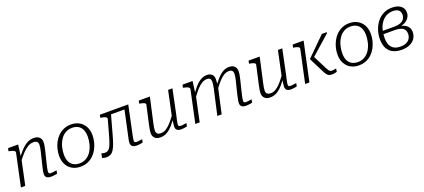

<svg xmlns="http://www.w3.org/2000/svg" viewBox="48 -1514 5510 2494"><g transform="rotate(-20 2803.0 -267.5)"><path d="M63 0H123L201 -367L199 -376L220 -537H81L72 -497L82 -495Q107 -490 125 -483.5Q143 -477 152 -468Q161 -459 158 -446ZM484 -182 525 -349Q532 -380 536.5 -406Q541 -432 541 -454Q541 -496 514.5 -521.5Q488 -547 434 -547Q384 -547 339 -520.5Q294 -494 252 -447.5Q210 -401 168 -340L179 -312Q222 -370 261 -411.5Q300 -453 337.5 -475Q375 -497 413 -497Q449 -497 464 -482Q479 -467 479 -442Q479 -422 475.5 -401.5Q472 -381 465 -351L428 -199Q419 -162 413 -136.5Q407 -111 404 -92.5Q401 -74 401 -59Q401 -38 410.5 -24Q420 -10 437.5 -3.5Q455 3 477 3Q494 3 509.5 1.5Q525 0 539.5 -2.5Q554 -5 566 -8L574 -51Q564 -51 551 -48.5Q538 -46 523.5 -44Q509 -42 493 -42Q478 -42 470.5 -48.5Q463 -55 463 -69Q463 -78 465 -93Q467 -108 472 -130Q477 -152 484 -182Z M1073 -167Q1084 -192 1091 -219Q1098 -246 1101.5 -273Q1105 -300 1105 -325Q1105 -381 1087.5 -420Q1070 -459 1035.5 -480Q1001 -501 948 -501Q914 -501 886 -490.5Q858 -480 835 -462Q812 -444 795 -419.5Q778 -395 765 -367Q754 -342 747 -315Q740 -288 736.5 -261.5Q733 -235 733 -209Q733 -153 750.5 -114Q768 -75 803 -54Q838 -33 890 -33Q924 -33 952 -43.5Q980 -54 1003 -72Q1026 -90 1043.5 -114.5Q1061 -139 1073 -167ZM669 -213Q669 -261 681 -309Q693 -357 716 -400Q739 -443 773.5 -476Q808 -509 852.5 -528Q897 -547 952 -547Q1018 -547 1067 -518Q1116 -489 1142.5 -438.5Q1169 -388 1169 -321Q1169 -272 1157 -224.5Q1145 -177 1122 -134Q1099 -91 1064.5 -58Q1030 -25 985.5 -6.5Q941 12 886 12Q820 12 771 -16.5Q722 -45 695.5 -96Q669 -147 669 -213Z M1369 -240Q1350 -173 1334 -131Q1318 -89 1297.5 -69.5Q1277 -50 1245 -50Q1228 -50 1215.5 -54Q1203 -58 1198 -61L1184 0Q1193 4 1209 8Q1225 12 1244 12Q1277 12 1301.5 -1Q1326 -14 1345 -43.5Q1364 -73 1381 -120.5Q1398 -168 1417 -237L1500 -537H1350L1341 -497L1354 -495Q1378 -492 1395.5 -486Q1413 -480 1422 -471Q1431 -462 1427 -449ZM1456 -492H1683L1694 -537H1465ZM1647 -67Q1647 -75 1649 -89Q1651 -103 1655.5 -125.5Q1660 -148 1667 -181L1742 -537H1683L1607 -181Q1600 -149 1595 -126.5Q1590 -104 1587.5 -88.5Q1585 -73 1585 -60Q1585 -29 1605.5 -13Q1626 3 1661 3Q1677 3 1692 2Q1707 1 1722 -2Q1737 -5 1749 -8L1757 -51Q1746 -49 1732.5 -47Q1719 -45 1704.5 -43.5Q1690 -42 1677 -42Q1661 -42 1654 -48.5Q1647 -55 1647 -67Z M1963 -187Q1957 -157 1953.5 -136Q1950 -115 1950 -98Q1950 -80 1956.5 -67Q1963 -54 1977.5 -47Q1992 -40 2014 -40Q2053 -40 2088.5 -62.5Q2124 -85 2161 -127Q2198 -169 2239 -228L2251 -200Q2211 -139 2171 -91.5Q2131 -44 2087 -17.5Q2043 9 1992 9Q1940 9 1914 -17Q1888 -43 1888 -85Q1888 -106 1892.5 -131.5Q1897 -157 1903 -188L1962 -452Q1965 -464 1957 -471.5Q1949 -479 1932 -485Q1915 -491 1889 -495L1879 -497L1887 -537H2041ZM2282 -197Q2273 -160 2267.5 -134Q2262 -108 2259.5 -92Q2257 -76 2257 -68Q2257 -54 2264.5 -48Q2272 -42 2286 -42Q2311 -42 2332.5 -46.5Q2354 -51 2369 -51L2361 -8Q2350 -5 2336 -2.5Q2322 0 2307 1.5Q2292 3 2276 3Q2244 3 2224 -11.5Q2204 -26 2204 -58Q2204 -67 2205.5 -82.5Q2207 -98 2210 -120Q2213 -142 2217 -169L2215 -170L2293 -537H2353Z M2474 0H2534L2612 -367L2610 -376L2631 -537H2492L2483 -497L2493 -495Q2518 -490 2536 -483.5Q2554 -477 2563 -468Q2572 -459 2569 -446ZM3180 -182 3221 -349Q3228 -380 3232.5 -406Q3237 -432 3237 -454Q3237 -482 3226 -502.5Q3215 -523 3193 -535Q3171 -547 3137 -547Q3088 -547 3045.5 -520.5Q3003 -494 2963.5 -447.5Q2924 -401 2883 -340L2895 -312Q2936 -370 2972.5 -411.5Q3009 -453 3045 -475Q3081 -497 3118 -497Q3149 -497 3162 -482Q3175 -467 3175 -442Q3175 -422 3171.5 -401.5Q3168 -381 3161 -351L3123 -199Q3115 -162 3109 -136.5Q3103 -111 3100 -92.5Q3097 -74 3097 -59Q3097 -38 3106.5 -24Q3116 -10 3133.5 -3.5Q3151 3 3173 3Q3190 3 3205.5 1.5Q3221 0 3235.5 -2.5Q3250 -5 3262 -8L3270 -51Q3260 -51 3247 -48.5Q3234 -46 3219.5 -44Q3205 -42 3189 -42Q3174 -42 3166.5 -48.5Q3159 -55 3159 -69Q3159 -78 3161 -93Q3163 -108 3168 -130Q3173 -152 3180 -182ZM2778 0H2838L2915 -347Q2916 -354 2918 -369Q2920 -384 2921 -401Q2922 -418 2923 -433.5Q2924 -449 2924 -459Q2924 -485 2914 -504.5Q2904 -524 2883.5 -535.5Q2863 -547 2831 -547Q2783 -547 2740 -520.5Q2697 -494 2658 -447.5Q2619 -401 2579 -340L2591 -312Q2632 -370 2668.5 -411.5Q2705 -453 2741 -475Q2777 -497 2814 -497Q2844 -497 2856.5 -482.5Q2869 -468 2869 -443Q2869 -424 2866 -403Q2863 -382 2857 -352Z M3481 -187Q3475 -157 3471.5 -136Q3468 -115 3468 -98Q3468 -80 3474.5 -67Q3481 -54 3495.5 -47Q3510 -40 3532 -40Q3571 -40 3606.5 -62.5Q3642 -85 3679 -127Q3716 -169 3757 -228L3769 -200Q3729 -139 3689 -91.5Q3649 -44 3605 -17.5Q3561 9 3510 9Q3458 9 3432 -17Q3406 -43 3406 -85Q3406 -106 3410.5 -131.5Q3415 -157 3421 -188L3480 -452Q3483 -464 3475 -471.5Q3467 -479 3450 -485Q3433 -491 3407 -495L3397 -497L3405 -537H3559ZM3800 -197Q3791 -160 3785.5 -134Q3780 -108 3777.5 -92Q3775 -76 3775 -68Q3775 -54 3782.5 -48Q3790 -42 3804 -42Q3829 -42 3850.5 -46.5Q3872 -51 3887 -51L3879 -8Q3868 -5 3854 -2.5Q3840 0 3825 1.5Q3810 3 3794 3Q3762 3 3742 -11.5Q3722 -26 3722 -58Q3722 -67 3723.5 -82.5Q3725 -98 3728 -120Q3731 -142 3735 -169L3733 -170L3811 -537H3871Z M4318 -100 4213 -306 4199 -270Q4245 -311 4293.5 -354Q4342 -397 4390.5 -440Q4439 -483 4485 -524V-537H4418Q4376 -496 4333 -453Q4290 -410 4247.5 -368Q4205 -326 4163 -285L4162 -280L4259 -87Q4276 -53 4290 -33Q4304 -13 4321 -5Q4338 3 4364 3Q4377 3 4389 1.5Q4401 0 4412 -3Q4423 -6 4432 -8L4439 -52Q4427 -50 4410.5 -47Q4394 -44 4377 -44Q4364 -44 4354.5 -50Q4345 -56 4336.5 -68.5Q4328 -81 4318 -100ZM3992 0H4051L4166 -537H4015L4006 -497L4016 -495Q4042 -491 4058.5 -485Q4075 -479 4083.5 -472Q4092 -465 4089 -452Z M4921 -167Q4932 -192 4939 -219Q4946 -246 4949.5 -273Q4953 -300 4953 -325Q4953 -381 4935.5 -420Q4918 -459 4883.5 -480Q4849 -501 4796 -501Q4762 -501 4734 -490.5Q4706 -480 4683 -462Q4660 -444 4643 -419.5Q4626 -395 4613 -367Q4602 -342 4595 -315Q4588 -288 4584.5 -261.5Q4581 -235 4581 -209Q4581 -153 4598.5 -114Q4616 -75 4651 -54Q4686 -33 4738 -33Q4772 -33 4800 -43.5Q4828 -54 4851 -72Q4874 -90 4891.5 -114.5Q4909 -139 4921 -167ZM4517 -213Q4517 -261 4529 -309Q4541 -357 4564 -400Q4587 -443 4621.5 -476Q4656 -509 4700.5 -528Q4745 -547 4800 -547Q4866 -547 4915 -518Q4964 -489 4990.5 -438.5Q5017 -388 5017 -321Q5017 -272 5005 -224.5Q4993 -177 4970 -134Q4947 -91 4912.5 -58Q4878 -25 4833.5 -6.5Q4789 12 4734 12Q4668 12 4619 -16.5Q4570 -45 4543.5 -96Q4517 -147 4517 -213Z M5324 -33Q5374 -33 5406.5 -49Q5439 -65 5455.5 -93Q5472 -121 5472 -157Q5472 -212 5434 -236Q5396 -260 5323 -260H5146L5154 -304H5333Q5386 -304 5420.5 -317.5Q5455 -331 5472 -356.5Q5489 -382 5489 -415Q5489 -457 5462 -479Q5435 -501 5385 -501Q5346 -501 5312.5 -488Q5279 -475 5252 -449.5Q5225 -424 5205.5 -388Q5186 -352 5176 -306.5Q5166 -261 5166 -207Q5166 -150 5183.5 -111Q5201 -72 5236 -52.5Q5271 -33 5324 -33ZM5390 -547Q5436 -547 5472.5 -533Q5509 -519 5530.5 -491Q5552 -463 5552 -420Q5552 -383 5530.5 -350Q5509 -317 5463 -296Q5417 -275 5341 -275L5375 -299L5370 -267L5343 -291Q5401 -291 5444.5 -276.5Q5488 -262 5512 -232.5Q5536 -203 5536 -158Q5536 -107 5510 -68.5Q5484 -30 5437 -9Q5390 12 5324 12Q5259 12 5209 -11.5Q5159 -35 5131 -85Q5103 -135 5103 -212Q5103 -277 5122.5 -337Q5142 -397 5178.5 -444.5Q5215 -492 5268.5 -519.5Q5322 -547 5390 -547Z"/></g></svg>

Font: Roboto Serif ExtraLight
Style: Italic
Weight: 250
Italic angle: -10°
Designer: Greg Gazdowicz
Foundry: Commercial Type
Version: Version 1.008